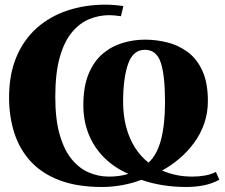

<svg xmlns="http://www.w3.org/2000/svg" viewBox="-20 -772 943 804"><path d="M884 -52 898.5 -19.5Q868.5 -3 834 4Q799.5 11 759 11Q707.5 11 660 3.2Q612.5 -4.5 572 -19Q534.5 -4.5 492 3.2Q449.5 11 407.5 11Q303 11 229 -17.2Q155 -45.5 108.2 -96.5Q61.5 -147.5 39.8 -215.8Q18 -284 18 -364Q18 -459.5 48.2 -532.2Q78.5 -605 133.2 -654Q188 -703 261.8 -727.8Q335.5 -752.5 423 -752.5Q437.5 -752.5 459.8 -750.8Q482 -749 496.5 -746.5L486.5 -704Q474.5 -706 462 -707.2Q449.5 -708.5 438 -708.5Q395.5 -708.5 355.2 -692.5Q315 -676.5 282.2 -638Q249.5 -599.5 230.5 -533Q211.5 -466.5 211.5 -366Q211.5 -272 230 -208Q248.5 -144 280 -105.5Q311.5 -67 351.8 -49.8Q392 -32.5 435.5 -32.5Q457.5 -32.5 477.8 -35.2Q498 -38 518 -44Q460.5 -68.5 417.8 -110.5Q375 -152.5 352 -208.5Q329 -264.5 329 -331.5Q329 -409.5 351 -462.5Q373 -515.5 410.2 -547Q447.5 -578.5 493.5 -592.2Q539.5 -606 587 -606Q633.5 -606 680 -594.5Q726.5 -583 765.2 -554.8Q804 -526.5 827.2 -476.2Q850.5 -426 850.5 -349Q850.5 -298.5 835 -254.2Q819.5 -210 792.2 -173.2Q765 -136.5 730.8 -107.5Q696.5 -78.5 659 -58Q687 -45.5 718.5 -39Q750 -32.5 785.5 -32.5Q813 -32.5 838.2 -37Q863.5 -41.5 884 -52ZM602 -91Q637.5 -123.5 654.2 -186.8Q671 -250 671 -345Q671 -457.5 653 -510.5Q635 -563.5 586.5 -563.5Q537 -563.5 516.2 -503.8Q495.5 -444 495.5 -345.5Q495.5 -289 508.2 -240.8Q521 -192.5 544.8 -154.8Q568.5 -117 602 -91Z"/></svg>

Font: Merriweather 96pt Black
Style: Regular
Weight: 900
Version: Version 2.100